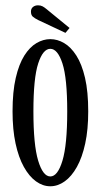

<svg xmlns="http://www.w3.org/2000/svg" viewBox="-20 -672 372 704"><path d="M164.5 11Q137 11 112 -7Q87 -25 67.5 -60Q48 -95 37 -146Q26 -197 26 -263.5Q26 -336 37.8 -386.5Q49.5 -437 69.2 -468.2Q89 -499.5 113.8 -514Q138.5 -528.5 164.5 -528.5Q190.5 -528.5 215.2 -514Q240 -499.5 260 -468.2Q280 -437 291.8 -386.5Q303.5 -336 303.5 -263.5Q303.5 -197 292.5 -146Q281.5 -95 262 -60Q242.5 -25 217.2 -7Q192 11 164.5 11ZM164.5 -25Q191.5 -25 209 -82.8Q226.5 -140.5 226.5 -263.5Q226.5 -385.5 209 -439.2Q191.5 -493 164.5 -493Q137.5 -493 120 -439.2Q102.5 -385.5 102.5 -263.5Q102.5 -140.5 120 -82.8Q137.5 -25 164.5 -25ZM220 -551.5 120 -598.5Q107 -605 100.2 -611Q93.5 -617 93.5 -629.5Q93.5 -640.5 101 -646.5Q108.5 -652.5 119.5 -652.5Q129 -652.5 136 -648.8Q143 -645 149.5 -639.5L235 -569.5Z"/></svg>

Font: Imbue Thin
Style: Regular
Weight: 400
Version: Version 1.102